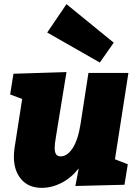

<svg xmlns="http://www.w3.org/2000/svg" viewBox="-20 -892 666 927"><path d="M600 -540 535 -123 597 -99 581 0 344 6 360 -79Q324 -33 277 -9Q230 15 182 15Q118 15 82.5 -26.5Q47 -68 47 -135Q47 -155 50 -176L87 -414L29 -436L45 -536L301 -544L249 -225Q244 -197 244 -177Q244 -158 250.5 -147.5Q257 -137 273 -137Q305 -137 331 -177Q357 -217 369 -294L407 -540ZM208 -735 301 -872 529 -686 462 -590Z"/></svg>

Font: Bitter Pro Black
Style: Italic
Weight: 900
Italic angle: -9°
Designer: Sol Matas, and Bitter project Authors
Foundry: Sol Matas
Version: Version 1.010